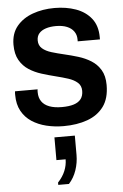

<svg xmlns="http://www.w3.org/2000/svg" viewBox="-66 -742 733 1144"><g transform="rotate(-5 300.0 -170.0)"><path d="M298 10Q244 10 195 -2Q146 -14 108 -39Q70 -64 48 -104Q26 -144 26 -200Q26 -206 26 -211.5Q26 -217 27 -222H162Q161 -217 161 -213Q161 -209 161 -204Q161 -172 176.5 -149.5Q192 -127 222.5 -115.5Q253 -104 297 -104Q340 -104 368.5 -113Q397 -122 411.5 -141Q426 -160 426 -190Q426 -221 405 -239.5Q384 -258 350 -269Q316 -280 275.5 -290Q235 -300 193.5 -313Q152 -326 118 -348Q84 -370 63 -406.5Q42 -443 42 -499Q42 -566 78 -609.5Q114 -653 173.5 -674.5Q233 -696 304 -696Q374 -696 431.5 -675.5Q489 -655 523.5 -611.5Q558 -568 558 -499V-486H425V-498Q425 -525 410.5 -545.5Q396 -566 369 -577Q342 -588 304 -588Q269 -588 243 -579.5Q217 -571 202.5 -554.5Q188 -538 188 -512Q188 -482 208.5 -464Q229 -446 263.5 -435.5Q298 -425 339 -415.5Q380 -406 421 -393.5Q462 -381 496.5 -359.5Q531 -338 552.5 -302.5Q574 -267 574 -212Q574 -132 538.5 -83.5Q503 -35 440.5 -12.5Q378 10 298 10ZM235 356V342Q264 311 278 277Q292 243 292 208H237V72H359V188Q359 234 344 278.5Q329 323 299 356Z"/></g></svg>

Font: Chivo Mono Medium SemiBold
Style: Regular
Weight: 600
Monospace: yes
Version: Version 1.008